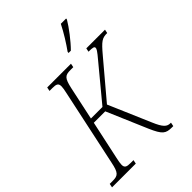

<svg xmlns="http://www.w3.org/2000/svg" viewBox="-284 -1054 1177 1177"><g transform="rotate(-45 304.5 -465.5)"><path d="M372 -771H392C434 -813 484 -879 510 -923L511 -931H465C438 -877 403 -822 373 -780ZM-22 0H184L189 -25H164C132 -25 117 -30 117 -56C117 -68 120 -86 125 -108L179 -359H278L391 -95C427 -13 444 0 498 0H509L514 -25H509C480 -25 461 -40 432 -109L315 -381L509 -611C567 -680 582 -690 626 -690L631 -714H469L464 -690C501 -690 512 -687 512 -676C512 -667 508 -658 464 -606L285 -390H185L231 -605C247 -679 260 -689 307 -689H331L336 -714H130L125 -689H150C183 -689 197 -684 197 -657C197 -645 194 -629 189 -606L83 -109C68 -35 54 -25 8 -25H-17Z"/></g></svg>

Font: Noto Serif Condensed ExtraLight
Style: Italic
Weight: 200
Width: 3
Italic angle: -12°
Designer: Monotype Design Team
Foundry: Monotype Imaging Inc.
Version: Version 2.013